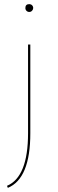

<svg xmlns="http://www.w3.org/2000/svg" viewBox="-20 -622 283 931"><path d="M103 -583Q103 -602 122 -602Q130 -602 135.5 -596.5Q141 -591 141 -583Q141 -576 135.5 -570Q130 -564 122 -564Q114 -564 108.5 -569.5Q103 -575 103 -583ZM116 24V-406H127V24Q127 244 18 289L14 279Q116 236 116 24Z"/></svg>

Font: EauTest Hairline
Style: Regular
Weight: 250
Designer: Christian Thalmann (Catharsis Fonts)
Version: Version 0.001;PS 000.001;hotconv 1.0.88;makeotf.lib2.5.64775